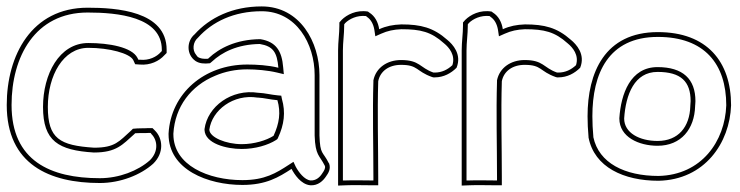

<svg xmlns="http://www.w3.org/2000/svg" viewBox="-20 -565 2305 598"><path d="M1 -238C1 -53 134 5 291 5C355 5 418 -20 457 -55C492 -89 487 -134 463 -158L455 -166H442C431 -165 411 -166 394 -164L388 -158C351 -125 339 -105 273 -105C166 -112 129 -133 129 -232C129 -330 177 -416 255 -416C320 -416 384 -399 395 -378L401 -365L415 -364C448 -361 476 -375 492 -393L499 -400V-410C499 -531 342 -541 253 -541C78 -541 1 -392 1 -238ZM16 -238C16 -388 89 -526 253 -526C346 -526 484 -513 484 -410V-406L481 -403C468 -388 444 -376 416 -379H411L408 -385C391 -418 320 -431 255 -431C164 -431 114 -333 114 -232C114 -125 162 -97 272 -90H273C343 -90 362 -115 398 -147L401 -150C417 -151 433 -150 443 -151H449L452 -147C470 -129 475 -94 447 -66C410 -33 351 -10 291 -10C137 -10 16 -64 16 -238Z M505 -147C505 -36 628 11 735 11C809 11 848 -13 888 -39C897 -22 917 9 946 12C971 14 987 -3 995 -15C1003 -26 1011 -39 1005 -56L1004 -57C985 -95 977 -82 975 -143V-331C975 -433 915 -545 795 -545C704 -545 633 -510 586 -458C561 -437 560 -395 589 -375C601 -367 616 -366 634 -368L640 -373C671 -402 719 -427 789 -428C831 -421 843 -402 847 -354C816 -362 778 -364 750 -364C616 -364 512 -274 505 -149ZM520 -147V-149C525 -233 575 -298 650 -329C680 -342 714 -349 750 -349C777 -349 814 -346 843 -339L864 -334L862 -355C858 -406 840 -435 791 -443H790H789C715 -442 663 -415 630 -384L628 -382C612 -381 604 -383 597 -387C594 -389 593 -392 591 -394C578 -409 581 -434 596 -447L597 -448C641 -497 708 -530 795 -530C903 -530 960 -429 960 -331V-143C962 -80 975 -82 991 -50L992 -48C994 -41 990 -34 983 -24C976 -13 964 -2 947 -3C928 -5 910 -29 901 -46L894 -61L880 -52C840 -26 805 -4 735 -4C629 -4 520 -50 520 -147ZM617 -160C619 -118 685 -101 733 -101C775 -101 815 -113 840 -129L844 -132L846 -136C865 -177 870 -215 858 -257L856 -267L845 -268C823 -270 806 -275 785 -276H784C701 -289 626 -233 617 -163V-162ZM632 -161C640 -222 707 -273 782 -261H784C803 -260 820 -255 844 -253C855 -215 850 -181 832 -142C810 -128 772 -116 733 -116C684 -116 633 -137 632 -161Z M1033 13 1059 12C1084 11 1106 12 1133 12H1158V-13C1158 -114 1155 -214 1158 -312C1164 -343 1191 -363 1229 -363C1283 -363 1275 -343 1326 -325L1330 -324H1334C1362 -324 1385 -337 1402 -354C1419 -396 1390 -427 1373 -441C1330 -479 1291 -489 1230 -489C1204 -488 1183 -484 1161 -474C1158 -495 1148 -515 1130 -526L1126 -529C1090 -535 1060 -519 1044 -503L1037 -495V-485C1037 -460 1033 -435 1033 -408ZM1048 -3V-408C1048 -434 1052 -458 1052 -485V-489L1055 -493C1068 -506 1092 -518 1120 -515L1121 -514H1122V-513C1135 -505 1143 -490 1146 -472L1149 -452L1167 -460C1187 -469 1206 -473 1230 -474C1290 -474 1323 -466 1363 -430C1379 -417 1399 -393 1389 -362C1374 -348 1356 -339 1334 -339H1332H1330C1287 -354 1288 -378 1229 -378C1186 -378 1151 -354 1143 -315V-314V-312C1140 -213 1143 -114 1143 -13V-3H1133C1106 -3 1084 -4 1058 -3Z M1418 13 1444 12C1469 11 1491 12 1518 12H1543V-13C1543 -114 1540 -214 1543 -312C1549 -343 1576 -363 1614 -363C1668 -363 1660 -343 1711 -325L1715 -324H1719C1747 -324 1770 -337 1787 -354C1804 -396 1775 -427 1758 -441C1715 -479 1676 -489 1615 -489C1589 -488 1568 -484 1546 -474C1543 -495 1533 -515 1515 -526L1511 -529C1475 -535 1445 -519 1429 -503L1422 -495V-485C1422 -460 1418 -435 1418 -408ZM1433 -3V-408C1433 -434 1437 -458 1437 -485V-489L1440 -493C1453 -506 1477 -518 1505 -515L1506 -514H1507V-513C1520 -505 1528 -490 1531 -472L1534 -452L1552 -460C1572 -469 1591 -473 1615 -474C1675 -474 1708 -466 1748 -430C1764 -417 1784 -393 1774 -362C1759 -348 1741 -339 1719 -339H1717H1715C1672 -354 1673 -378 1614 -378C1571 -378 1536 -354 1528 -315V-314V-312C1525 -213 1528 -114 1528 -13V-3H1518C1491 -3 1469 -4 1443 -3Z M1810 -203C1810 -182 1811 -161 1813 -139V-137C1831 -44 1923 -2 2031 -2C2175 -5 2253 -120 2257 -237C2257 -373 2182 -465 2029 -465C1863 -465 1810 -338 1810 -203ZM1825 -203C1825 -335 1874 -450 2029 -450C2174 -450 2242 -366 2242 -237C2238 -125 2165 -20 2031 -17C1926 -17 1845 -57 1828 -138V-140C1826 -162 1825 -182 1825 -203ZM1909 -196C1909 -138 1970 -111 2028 -111C2102 -111 2143 -164 2145 -234V-235C2145 -238 2146 -243 2146 -250C2146 -319 2107 -356 2028 -356C1943 -356 1914 -272 1909 -197ZM1924 -196C1929 -271 1956 -341 2028 -341C2101 -341 2131 -311 2131 -250C2131 -245 2130 -240 2130 -235V-234C2128 -170 2093 -126 2028 -126C1972 -126 1924 -151 1924 -196Z"/></svg>

Font: Snowfall
Style: BlkOl
Weight: 900
Designer: Jasper
Foundry: Cannot Into Space Fonts
Version: Version 0.9